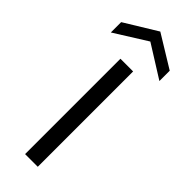

<svg xmlns="http://www.w3.org/2000/svg" viewBox="-265 -730 749 749"><g transform="rotate(45 109.0 -355.5)"><path d="M74 0V-526H144V0ZM-25 -572V-629L109 -711L243 -629V-572L109 -656Z"/></g></svg>

Font: DM Sans 9pt Light
Style: Regular
Weight: 300
Version: Version 4.004;gftools[0.9.30]